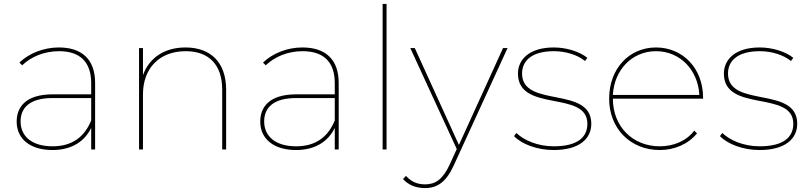

<svg xmlns="http://www.w3.org/2000/svg" viewBox="-20 -762 4122 979"><path d="M445 -148C411 -64 348 -16 248 -16C145 -16 85 -65 85 -143C85 -212 131 -262 248 -262H445ZM248 3C345 3 412 -41 445 -110V0H465V-339C465 -457 400 -520 280 -520C202 -520 128 -490 79 -443L93 -429C138 -472 204 -501 281 -501C388 -501 445 -446 445 -338V-281H249C111 -281 65 -216 65 -142C65 -55 132 3 248 3Z M926 -520C816 -520 740 -465 709 -379V-517H689V0H709V-281C709 -412 791 -501 927 -501C1044 -501 1113 -433 1113 -305V0H1133V-305C1133 -445 1053 -520 926 -520Z M1687 -148C1653 -64 1590 -16 1490 -16C1387 -16 1327 -65 1327 -143C1327 -212 1373 -262 1490 -262H1687ZM1490 3C1587 3 1654 -41 1687 -110V0H1707V-339C1707 -457 1642 -520 1522 -520C1444 -520 1370 -490 1321 -443L1335 -429C1380 -472 1446 -501 1523 -501C1630 -501 1687 -446 1687 -338V-281H1491C1353 -281 1307 -216 1307 -142C1307 -55 1374 3 1490 3Z M1951 0V-742H1931V0Z M2095 -517H2072L2309 -2L2273 77C2237 155 2198 178 2148 178C2107 178 2078 165 2050 135L2035 151C2063 182 2102 197 2147 197C2208 197 2254 168 2293 83L2568 -517H2545L2320 -23Z M2803 3C2932 3 2995 -53 2995 -131C2995 -326 2642 -209 2642 -387C2642 -451 2690 -501 2804 -501C2862 -501 2922 -484 2963 -451L2975 -467C2936 -499 2868 -520 2804 -520C2676 -520 2621 -456 2621 -387C2621 -186 2975 -304 2975 -131C2975 -63 2926 -16 2803 -16C2720 -16 2650 -48 2613 -84L2601 -68C2640 -27 2719 3 2803 3Z M3105 -278C3112 -406 3203 -501 3325 -501C3447 -501 3539 -406 3546 -278ZM3344 3C3418 3 3488 -26 3534 -82L3520 -96C3479 -42 3413 -16 3344 -16C3207 -16 3105 -116 3105 -259H3565V-264C3565 -414 3461 -520 3325 -520C3188 -520 3086 -412 3086 -259C3086 -106 3195 3 3344 3Z M3853 3C3982 3 4045 -53 4045 -131C4045 -326 3692 -209 3692 -387C3692 -451 3740 -501 3854 -501C3912 -501 3972 -484 4013 -451L4025 -467C3986 -499 3918 -520 3854 -520C3726 -520 3671 -456 3671 -387C3671 -186 4025 -304 4025 -131C4025 -63 3976 -16 3853 -16C3770 -16 3700 -48 3663 -84L3651 -68C3690 -27 3769 3 3853 3Z"/></svg>

Font: Montserrat-Alt1 Thin
Style: Regular
Weight: 100
Designer: Differentunic
Foundry: Differentunic
Version: Version 7.222